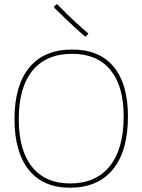

<svg xmlns="http://www.w3.org/2000/svg" viewBox="-20 -874 667 899"><path d="M317.9 -642.1Q445.3 -642.1 512.2 -561.5Q579.1 -480.5 579.1 -329.1Q579.1 -167 508.8 -81.1Q438.5 4.9 308.1 4.9Q182.1 4.9 115.2 -78.1Q47.9 -161.6 47.9 -316.9Q47.9 -474.6 117.7 -558.6Q187.5 -642.1 317.9 -642.1ZM317.9 -622.1Q196.8 -622.1 132.3 -543.5Q67.9 -464.8 67.9 -316.9Q67.9 -169.9 129.9 -92.8Q192.4 -15.1 308.1 -15.1Q429.2 -15.1 494.1 -96.2Q559.1 -177.2 559.1 -329.1Q559.1 -471.2 497.1 -546.4Q434.6 -622.1 317.9 -622.1ZM248 -854Q294.9 -806.2 324.2 -778.8Q360.8 -744.6 394 -716.8L382.8 -704.1L377.9 -703.1Q346.2 -730.5 305.2 -769Q266.1 -805.7 233.9 -837.9L232.9 -842.8L243.2 -853Z"/></svg>

Font: Datalegreya
Style: Gradient
Weight: 400
Designer: Figs Lab
Foundry: Figs Lab
Version: Version 1.002;PS 001.002;hotconv 1.0.70;makeotf.lib2.5.58329